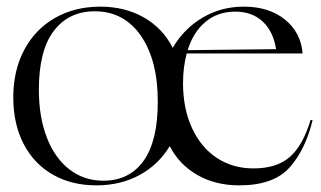

<svg xmlns="http://www.w3.org/2000/svg" viewBox="-20 -543 966 578"><path d="M20 -250Q20 -331 53 -393Q86 -455 145.5 -489Q205 -523 282 -523Q356 -523 413 -490.5Q470 -458 500 -399Q534 -457 590 -490Q646 -523 714 -523Q790 -523 838 -484Q886 -445 891 -382H542Q531 -340 531 -293Q531 -216 558 -157.5Q585 -99 633 -67.5Q681 -36 743 -36Q813 -36 852.5 -70.5Q892 -105 915 -182L921 -181Q899 -91 851 -38Q803 15 700 15Q629 15 574.5 -16Q520 -47 491 -103Q457 -47 400 -16Q343 15 270 15Q196 15 139.5 -17Q83 -49 51.5 -109Q20 -169 20 -250ZM291 1Q369 1 412 -58.5Q455 -118 455 -237Q455 -362 404 -435.5Q353 -509 265 -509Q187 -509 142 -450Q97 -391 97 -273Q97 -191 121 -129Q145 -67 189 -33Q233 1 291 1ZM811 -395Q803 -448 771 -478Q739 -508 688 -508Q636 -508 599 -477.5Q562 -447 545 -392Z"/></svg>

Font: Nyght Serif Light
Style: Regular
Weight: 300
Designer: Maksym Kobuzan
Version: Version 0.410